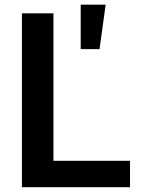

<svg xmlns="http://www.w3.org/2000/svg" viewBox="-20 -783 606 803"><path d="M71.7 0V-727.3H203.5V-110.4H523.8V0ZM317.5 -577.4V-763.5H421.9L396.3 -577.4Z"/></svg>

Font: Inter Zeller Semi Bold
Style: Regular
Weight: 600
Designer: Rasmus Andersson; Joe Bland
Foundry: zeller
Version: Version 3.015;git-dec3a8cb1